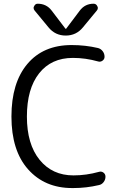

<svg xmlns="http://www.w3.org/2000/svg" viewBox="-20 -999 652 1007"><path d="M499 -97.7Q511.7 -101.6 522.5 -93.8Q533.2 -85.9 533.2 -72.3Q533.2 -56.6 523.4 -43.9Q513.7 -31.2 499 -28.3Q432.6 -12.7 365.2 -12.7Q361.3 -12.7 358.4 -12.7Q214.8 -12.7 127.4 -110.8Q40 -209 40 -387.7Q40 -564.5 123.5 -663.6Q207 -762.7 355.5 -762.7Q427.7 -762.7 494.1 -747.1Q508.8 -743.2 518.6 -730.5Q528.3 -717.8 528.3 -701.2Q528.3 -688.5 517.6 -680.7Q506.8 -672.9 494.1 -676.8Q428.7 -695.3 362.3 -695.3Q249 -695.3 185.1 -614.3Q121.1 -533.2 121.1 -387.7Q121.1 -243.2 187.5 -161.1Q253.9 -79.1 365.2 -79.1Q432.6 -79.1 499 -97.7ZM398.4 -943.4Q425.8 -979.5 470.7 -979.5Q484.4 -979.5 490.2 -966.8Q493.2 -961.9 493.2 -957Q493.2 -950.2 488.3 -944.3L415 -855.5Q379.9 -812.5 324.7 -812.5Q269.5 -812.5 234.4 -855.5L161.1 -944.3Q156.2 -950.2 156.2 -958Q156.2 -961.9 159.2 -966.8Q165 -979.5 177.7 -979.5Q223.6 -979.5 251 -943.4L323.2 -848.6Q324.2 -847.7 325.2 -847.7Q326.2 -847.7 327.1 -848.6Z"/></svg>

Font: Gen Jyuu Gothic Normal
Style: Regular
Weight: 300
Designer: [Source Han Sans]
Ryoko NISHIZUKA  (kana & ideographs); Paul D. Hunt (Latin, Greek & Cyrillic); Wenlong ZHANG  (bopomofo
Version: Version 1.002.20150607